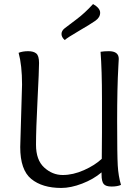

<svg xmlns="http://www.w3.org/2000/svg" viewBox="-20 -919 684 949"><path d="M440 -899Q475 -879 475 -856Q475 -833 451.5 -816.5Q428 -800 370.5 -766.5Q313 -733 300 -721Q284 -735 284 -751Q284 -767 300 -779.5Q316 -792 357.5 -823Q399 -854 440 -899ZM80 -192 89 -501Q89 -596 72 -658Q92 -666 119 -666Q146 -666 159.5 -654.5Q173 -643 173 -607.5Q173 -572 165.5 -425.5Q158 -279 158 -203.5Q158 -128 198.5 -91Q239 -54 290 -54Q341 -54 395 -78Q449 -102 483 -134L484 -262V-431Q484 -572 477 -663Q494 -666 518 -666Q567 -666 567 -628Q567 -626 565 -591Q559 -486 559 -320Q559 -154 562 -101.5Q565 -49 578 -5Q560 3 531.5 3Q503 3 492.5 -9.5Q482 -22 482 -56V-67Q442 -33 386 -11.5Q330 10 283 10Q189 10 134.5 -34.5Q80 -79 80 -192Z"/></svg>

Font: Overlock
Style: Regular
Weight: 400
Designer: Dario Muhafara
Foundry: Dario Manuel Muhafara
Version: Version 1.002